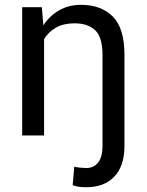

<svg xmlns="http://www.w3.org/2000/svg" viewBox="-20 -558 607 791"><path d="M492.7 43.5Q492.7 126 450.9 169.7Q409.2 213.4 335 213.4Q319.8 213.4 306.9 211.7Q293.9 210 279.3 205.1L286.1 128.4Q293.9 131.3 311 132.8Q328.1 134.3 335 134.3Q366.7 134.3 384.5 111.3Q402.3 88.4 402.3 43.5V-331.5Q402.3 -404.8 372.3 -433.3Q342.3 -461.9 287.1 -461.9Q241.7 -461.9 210.7 -444.3Q179.7 -426.8 161.6 -396.5V0H71.3V-528.3H152.3L158.7 -453.6Q184.6 -493.2 223.9 -515.6Q263.2 -538.1 314 -538.1Q396.5 -538.1 444.6 -490Q492.7 -441.9 492.7 -333Z"/></svg>

Font: Vazirmatn RD FD
Style: Regular
Weight: 400
Designer: Saber Rastikerdar
Foundry: Saber Rastikerdar
Version: Version 33.003